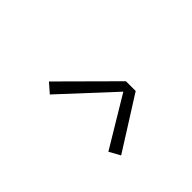

<svg xmlns="http://www.w3.org/2000/svg" viewBox="-13 -897 626 626"><g transform="rotate(45 300.0 -584.0)"><path d="M190 -481 158 -509 335 -687H380L495 -505L457 -484L353 -657Z"/></g></svg>

Font: Iosevka Slab XLtEx
Style: Italic
Weight: 200
Width: 7
Italic angle: -9°
Monospace: yes
Designer: Belleve Invis
Foundry: Belleve Invis
Version: Version 11.1.0; ttfautohint (v1.8.3)